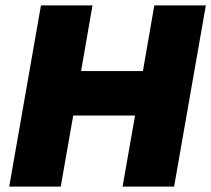

<svg xmlns="http://www.w3.org/2000/svg" viewBox="-20 -688 779 708"><path d="M14 0 131 -668H321L279 -426H507L549 -668H739L622 0H432L478 -262H250L204 0Z"/></svg>

Font: Gantari Black
Style: Italic
Weight: 900
Italic angle: -10°
Version: Version 1.000